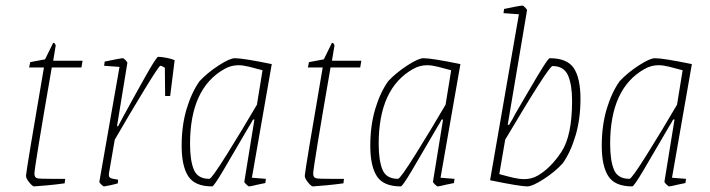

<svg xmlns="http://www.w3.org/2000/svg" viewBox="-20 -657 2537 686"><path d="M73 -30Q74 -49 137 -416H84L88 -435L141 -445L170 -504Q177 -504 179 -494L170 -440H275L271 -416H165Q103 -58 103 -37Q103 -22 114 -20Q122 -18 165 -18H213L211 -2Q183 2 151 5Q119 8 102 9Q96 9 84 -6Q72 -21 73 -30Z M604 -442 588 -314H570L569 -415Q558 -422 553 -422Q548 -422 496.5 -337.5Q445 -253 390 -158L370 -42Q369 -38 369 -32Q369 -24 375 -21Q381 -18 402 -15L401 -2Q388 2 373.5 5Q359 8 352 9Q349 9 342 2.5Q335 -4 335 -8L407 -418L352 -422L354 -437Q411 -449 419 -449Q422 -449 429 -441.5Q436 -434 435 -432L398 -206H402L419 -238Q457 -308 498 -381Q539 -454 545 -454Q556 -454 574.5 -450.5Q593 -447 604 -442Z M880 -22 930 -18 928 -3Q921 -2 913.5 0Q906 2 899 3Q875 9 870 9Q867 9 859.5 1.5Q852 -6 853 -8L889 -230H884Q877 -216 869 -204Q812 -106 778 -48.5Q744 9 738 9Q676 9 652.5 -27.5Q629 -64 629 -136Q629 -208 646.5 -267Q664 -326 693 -367Q721 -397 761 -423Q801 -449 819 -449Q849 -449 951 -428ZM898 -283 918 -406Q893 -413 870.5 -418.5Q848 -424 832 -424Q805 -424 781 -410Q659 -341 659 -143Q659 -84 672.5 -51Q686 -18 728 -18Q736 -18 791 -106Q846 -194 898 -283Z M1069 -30Q1070 -49 1133 -416H1080L1084 -435L1137 -445L1166 -504Q1173 -504 1175 -494L1166 -440H1271L1267 -416H1161Q1099 -58 1099 -37Q1099 -22 1110 -20Q1118 -18 1161 -18H1209L1207 -2Q1179 2 1147 5Q1115 8 1098 9Q1092 9 1080 -6Q1068 -21 1069 -30Z M1554 -22 1604 -18 1602 -3Q1595 -2 1587.5 0Q1580 2 1573 3Q1549 9 1544 9Q1541 9 1533.5 1.5Q1526 -6 1527 -8L1563 -230H1558Q1551 -216 1543 -204Q1486 -106 1452 -48.5Q1418 9 1412 9Q1350 9 1326.5 -27.5Q1303 -64 1303 -136Q1303 -208 1320.5 -267Q1338 -326 1367 -367Q1395 -397 1435 -423Q1475 -449 1493 -449Q1523 -449 1625 -428ZM1572 -283 1592 -406Q1567 -413 1544.5 -418.5Q1522 -424 1506 -424Q1479 -424 1455 -410Q1333 -341 1333 -143Q1333 -84 1346.5 -51Q1360 -18 1402 -18Q1410 -18 1465 -106Q1520 -194 1572 -283Z M2054 -304Q2054 -232 2036.5 -173Q2019 -114 1991 -74Q1963 -43 1922.5 -17Q1882 9 1864 9Q1838 9 1731 -13L1834 -606L1779 -610L1781 -625Q1838 -637 1847 -637Q1850 -637 1857 -629.5Q1864 -622 1863 -620L1794 -211H1799Q1806 -222 1811.5 -232Q1817 -242 1821 -250Q1834 -272 1867 -329Q1900 -386 1920 -417.5Q1940 -449 1944 -449Q2007 -449 2030.5 -413Q2054 -377 2054 -304ZM2024 -297Q2024 -354 2009.5 -387.5Q1995 -421 1954 -421Q1941 -421 1785 -158L1764 -35Q1796 -26 1816 -21.5Q1836 -17 1853 -17Q1880 -17 1902 -30Q1948 -57 1986 -114.5Q2024 -172 2024 -297Z M2381 -22 2431 -18 2429 -3Q2422 -2 2414.5 0Q2407 2 2400 3Q2376 9 2371 9Q2368 9 2360.5 1.5Q2353 -6 2354 -8L2390 -230H2385Q2378 -216 2370 -204Q2313 -106 2279 -48.5Q2245 9 2239 9Q2177 9 2153.5 -27.5Q2130 -64 2130 -136Q2130 -208 2147.5 -267Q2165 -326 2194 -367Q2222 -397 2262 -423Q2302 -449 2320 -449Q2350 -449 2452 -428ZM2399 -283 2419 -406Q2394 -413 2371.5 -418.5Q2349 -424 2333 -424Q2306 -424 2282 -410Q2160 -341 2160 -143Q2160 -84 2173.5 -51Q2187 -18 2229 -18Q2237 -18 2292 -106Q2347 -194 2399 -283Z"/></svg>

Font: Grenze Thin
Style: Italic
Weight: 250
Italic angle: -10°
Designer: Renata Polastri
Foundry: Omnibus-Type
Version: Version 1.002; ttfautohint (v1.8)